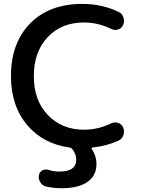

<svg xmlns="http://www.w3.org/2000/svg" viewBox="-20 -784 738 1000"><path d="M418 -667Q299.8 -667 228 -590.3Q156.2 -513.7 156.2 -387.7Q156.2 -260.7 229.5 -184.6Q302.7 -108.4 418 -108.4Q490.2 -108.4 559.6 -141.6Q570.3 -146.5 580.1 -146.5Q587.9 -146.5 595.7 -143.6Q614.3 -137.7 621.1 -120.1Q626 -109.4 626 -98.6Q626 -89.8 623 -81.1Q616.2 -60.5 597.7 -51.8Q533.2 -22.5 460 -15.6Q458 -14.6 457 -12.7Q456.1 -10.7 457 -8.8Q482.4 27.3 482.4 70.3Q482.4 130.9 435.5 163.6Q388.7 196.3 300.8 196.3Q258.8 196.3 219.7 187.5Q200.2 182.6 190.4 166Q181.6 152.3 181.6 137.7Q181.6 132.8 182.6 128.9Q185.5 112.3 200.2 103.5Q209 98.6 218.8 98.6Q225.6 98.6 231.4 100.6Q259.8 109.4 286.1 109.4Q288.1 109.4 290 109.4Q377 109.4 377 47.9Q377 15.6 354.5 -9.8Q349.6 -14.6 342.8 -15.6Q206.1 -34.2 123 -130.9Q37.1 -231.4 37.1 -387.7Q37.1 -560.5 137.2 -662.1Q237.3 -763.7 408.2 -763.7Q511.7 -763.7 598.6 -721.7Q617.2 -712.9 623 -692.4Q626 -684.6 626 -675.8Q626 -664.1 621.1 -654.3Q614.3 -636.7 595.7 -630.9Q587.9 -627.9 581.1 -627.9Q570.3 -627.9 560.5 -632.8Q490.2 -667 418 -667Z"/></svg>

Font: Gen Jyuu Gothic P Medium
Style: Regular
Weight: 500
Designer: [Source Han Sans]
Ryoko NISHIZUKA  (kana & ideographs); Paul D. Hunt (Latin, Greek & Cyrillic); Wenlong ZHANG  (bopomofo
Version: Version 1.002.20150607